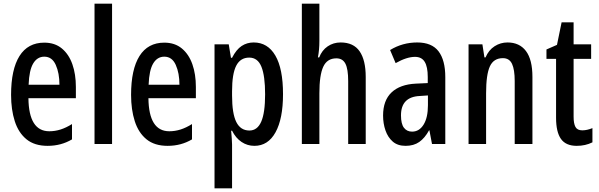

<svg xmlns="http://www.w3.org/2000/svg" viewBox="-20 -780 3245 1040"><path d="M220 -549Q277 -549 315 -517.5Q353 -486 372 -432Q391 -378 391 -309V-248H134Q136 -69 247 -69Q278 -69 308 -78.5Q338 -88 370 -108V-25Q311 10 238 10Q167 10 123.5 -25.5Q80 -61 60 -123.5Q40 -186 40 -266Q40 -404 85.5 -476.5Q131 -549 220 -549ZM220 -473Q182 -473 160 -436.5Q138 -400 135 -321H302Q302 -384 282 -428.5Q262 -473 220 -473Z M587 0H492V-760H587Z M870 -549Q927 -549 965 -517.5Q1003 -486 1022 -432Q1041 -378 1041 -309V-248H784Q786 -69 897 -69Q928 -69 958 -78.5Q988 -88 1020 -108V-25Q961 10 888 10Q817 10 773.5 -25.5Q730 -61 710 -123.5Q690 -186 690 -266Q690 -404 735.5 -476.5Q781 -549 870 -549ZM870 -473Q832 -473 810 -436.5Q788 -400 785 -321H952Q952 -384 932 -428.5Q912 -473 870 -473Z M1354 -550Q1430 -550 1471.5 -479Q1513 -408 1513 -270Q1513 -137 1472.5 -63.5Q1432 10 1358 10Q1320 10 1288.5 -11Q1257 -32 1237 -72H1232Q1234 -48 1235.5 -29Q1237 -10 1237 3V240H1142V-540H1219L1231 -467H1237Q1260 -512 1289 -531Q1318 -550 1354 -550ZM1330 -468Q1282 -468 1259.5 -424Q1237 -380 1237 -286V-263Q1237 -165 1260 -119Q1283 -73 1331 -73Q1374 -73 1395 -121Q1416 -169 1416 -269Q1416 -369 1396 -418.5Q1376 -468 1330 -468Z M1710 -558Q1710 -510 1702 -469H1709Q1724 -508 1755 -529Q1786 -550 1825 -550Q1895 -550 1928 -502Q1961 -454 1961 -363V0H1866V-341Q1866 -406 1851 -435Q1836 -464 1802 -464Q1752 -464 1731 -418.5Q1710 -373 1710 -275V0H1615V-760H1710Z M2240 -550Q2319 -550 2355.5 -502Q2392 -454 2392 -362V0H2320L2306 -74H2304Q2281 -32 2251 -11Q2221 10 2177 10Q2134 10 2107.5 -13Q2081 -36 2068 -73.5Q2055 -111 2055 -154Q2055 -236 2101 -279.5Q2147 -323 2233 -327L2297 -330V-363Q2297 -418 2280.5 -445Q2264 -472 2228 -472Q2183 -472 2123 -438L2093 -509Q2160 -550 2240 -550ZM2253 -260Q2152 -255 2152 -155Q2152 -109 2168 -88Q2184 -67 2212 -67Q2251 -67 2274.5 -105Q2298 -143 2298 -210V-263Z M2729 -550Q2794 -550 2829 -503.5Q2864 -457 2864 -363V0H2768V-341Q2768 -403 2753.5 -434Q2739 -465 2704 -465Q2654 -465 2633.5 -420.5Q2613 -376 2613 -275V0H2518V-540H2593L2604 -469H2610Q2627 -509 2659 -529.5Q2691 -550 2729 -550Z M3134 -74Q3147 -74 3160.5 -77Q3174 -80 3189 -86V-9Q3151 10 3104 10Q3045 10 3018.5 -27.5Q2992 -65 2992 -142V-461H2940V-512L2997 -537L3022 -659H3087V-540H3182V-461H3087V-148Q3087 -111 3097 -92.5Q3107 -74 3134 -74Z"/></svg>

Font: Noto Sans Kannada ExtraCondensed Medium
Style: Regular
Weight: 500
Width: 2
Designer: Jelle Bosma - Monotype Design Team
Foundry: Monotype Imaging Inc.
Version: Version 2.005; ttfautohint (v1.8.4.7-5d5b)